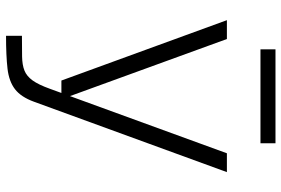

<svg xmlns="http://www.w3.org/2000/svg" viewBox="-172 -734 955 652"><g transform="rotate(90 306.0 -407.5)"><path d="M101 -4Q143 -4 171.5 -4.5Q200 -5 219 -12.5Q238 -20 252.5 -40Q267 -60 281 -99L500 -700H564L325 -45Q309 -1 282.5 19.5Q256 40 212.5 45Q169 50 101 50ZM48 -700H112L315 -142L300 -138H253ZM147 -865H466V-814H147Z"/></g></svg>

Font: Moderustic Light
Style: Regular
Weight: 300
Designer: Tural Alisoy
Foundry: TAFT Foundry
Version: Version 2.120